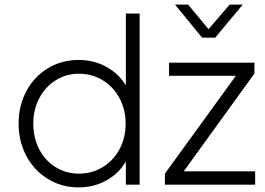

<svg xmlns="http://www.w3.org/2000/svg" viewBox="-20 -804 1153 836"><path d="M61 -266Q61 -344 95 -407.5Q129 -471 189 -507Q249 -543 322 -543Q388 -543 442 -513.5Q496 -484 528 -433V-745H588V0H528V-101Q497 -48 442.5 -18Q388 12 322 12Q249 12 189 -24.5Q129 -61 95 -124.5Q61 -188 61 -266ZM324 -48Q381 -48 427.5 -76.5Q474 -105 500.5 -154.5Q527 -204 527 -266Q527 -327 500.5 -376.5Q474 -426 427.5 -454.5Q381 -483 324 -483Q268 -483 222.5 -454.5Q177 -426 151 -376.5Q125 -327 125 -266Q125 -204 150.5 -154.5Q176 -105 221.5 -76.5Q267 -48 324 -48ZM698 -48 1007 -474H716V-531H1088V-484L780 -58H1091V0H698ZM799 -784 888 -677 980 -784H1037L917 -640H860L742 -784Z"/></svg>

Font: BLUETTI 2.0 Extralight
Style: Roman
Weight: 200
Designer: Stijn de Vries
Foundry: tokotype
Version: Version 2.005;October 31, 2023;FontCreator 14.0.0.2814 64-bi